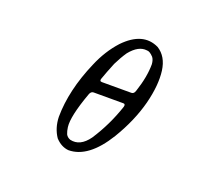

<svg xmlns="http://www.w3.org/2000/svg" viewBox="-122 -875 1243 1087"><g transform="rotate(20 500.0 -332.0)"><path d="M450 -626Q555 -735 659 -685Q717 -649 728 -567Q739 -483 710 -369Q679 -250 606 -129Q504 37 384 37Q340 33 305 -5Q271 -55 269 -122Q270 -283 349 -465Q388 -558 450 -626ZM609 -646Q557 -653 507 -591Q483 -556 461 -511Q436 -450 421 -407Q415 -390 431 -390H608Q624 -390 630 -410Q662 -505 662 -582Q660 -608 649 -622Q626 -647 609 -646ZM595 -301Q600 -319 586 -319H407Q391 -319 384 -299Q329 -147 337 -85Q340 -62 347 -45Q355 -29 374 -22Q437 -7 487 -77Q555 -181 595 -301Z"/></g></svg>

Font: cwTeXKai
Style: Medium
Weight: 500
Version: Version 1.17